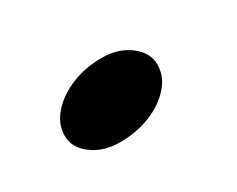

<svg xmlns="http://www.w3.org/2000/svg" viewBox="-47 -367 680 552"><g transform="rotate(-30 292.5 -90.5)"><path d="M407.2 -41.5Q378.9 -9.8 332.8 8.8Q286.6 27.3 232.2 27.3Q177.7 27.3 140.1 -0.5Q102.5 -28.3 102.5 -67.9Q102.5 -107.4 131.6 -139.9Q160.6 -172.4 206.5 -190.9Q252.4 -209.5 306.9 -209.5Q361.3 -209.5 398.7 -180.9Q436 -152.3 436 -113Q436 -73.7 407.2 -41.5Z"/></g></svg>

Font: Sonsie One
Style: Regular
Weight: 400
Designer: Riccardo De Franceschi
Foundry: Sorkin Type Co
Version: Version 1.003